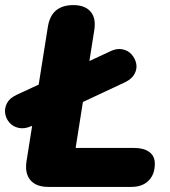

<svg xmlns="http://www.w3.org/2000/svg" viewBox="-63 -734 668 754"><path d="M127 0Q79 0 56.5 -26.5Q34 -53 41 -100L125 -629Q132 -672 157 -693Q182 -714 225 -714Q271 -714 293 -688Q315 -662 307 -614L234 -153H464Q502 -153 523.5 -137Q545 -121 545 -91Q545 -49 520.5 -24.5Q496 0 453 0ZM61 -239Q34 -227 11.5 -231.5Q-11 -236 -25 -251.5Q-39 -267 -42.5 -287.5Q-46 -308 -36 -328Q-26 -348 1 -361L369 -532Q395 -545 417.5 -540.5Q440 -536 454 -520Q468 -504 472 -484Q476 -464 465.5 -444Q455 -424 428 -411Z"/></svg>

Font: Nunito ExtraLight Black
Style: Italic
Weight: 900
Italic angle: -9°
Version: Version 3.602